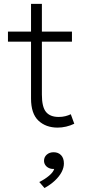

<svg xmlns="http://www.w3.org/2000/svg" viewBox="-20 -643 450 990"><path d="M277 15Q216.5 15 178.2 -21Q140 -57 140 -135V-623H196V-480H351V-428H196V-155Q196 -91.5 217.2 -65.8Q238.5 -40 282.5 -40Q301.5 -40 317.2 -44Q333 -48 345 -54L363 -5Q343.5 4.5 321.2 9.8Q299 15 277 15ZM21 -428V-480H153V-428ZM209.5 326.5 182.5 295.5Q211 281.5 232.8 263.2Q254.5 245 259.5 228Q245 229 233 223.8Q221 218.5 214 208.5Q207 198.5 207 186Q207 167 221 154.5Q235 142 256.5 142Q280.5 142 295 157.2Q309.5 172.5 309.5 200Q309.5 221.5 297.8 244Q286 266.5 263.5 287.8Q241 309 209.5 326.5Z"/></svg>

Font: Geologica Cursive Thin
Style: Regular
Weight: 250
Designer: Sindre Bremnes, Frode Helland
Foundry: Monokrom Skriftforlag AS
Version: Version 1.010;gftools[0.9.28]